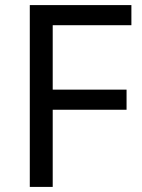

<svg xmlns="http://www.w3.org/2000/svg" viewBox="-20 -734 559 754"><path d="M187 0H97V-714H496V-635H187V-382H477V-303H187Z"/></svg>

Font: Noto Sans NKo Unjoined
Style: Regular
Weight: 400
Designer: Monotype Design Team
Foundry: Monotype Imaging Inc.
Version: Version 2.004